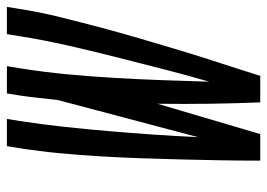

<svg xmlns="http://www.w3.org/2000/svg" viewBox="-129 -646 775 557"><g transform="rotate(-90 258.5 -367.5)"><path d="M71 0Q71 -58 72 -116Q73 -174 74.5 -232Q76 -290 78 -348Q80 -406 83.5 -464.5Q87 -523 92.5 -581.5Q98 -640 107 -698L113 -735H192L186 -698Q176 -633 169 -568Q162 -503 156.5 -438.5Q151 -374 146.5 -309Q142 -244 139 -180L247 -588Q250 -615 253 -643Q256 -671 260 -698L266 -735H345L339 -698Q328 -629 321.5 -560Q315 -491 311 -422.5Q307 -354 304.5 -285.5Q302 -217 300 -148Q320 -217 337.5 -285.5Q355 -354 372.5 -423Q390 -492 405.5 -560.5Q421 -629 432 -698L438 -735H517L511 -698Q502 -640 487.5 -581.5Q473 -523 457.5 -464.5Q442 -406 425 -348Q408 -290 390.5 -232Q373 -174 354 -116Q335 -58 317 0H240Q237 -74 236 -148.5Q235 -223 236 -298L148 0Z"/></g></svg>

Font: Iosevka Algr
Style: Italic
Weight: 400
Italic angle: -9°
Monospace: yes
Designer: Belleve Invis
Foundry: Belleve Invis
Version: Version 26.0.2; ttfautohint (v1.8.3)